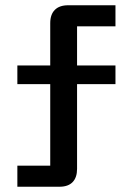

<svg xmlns="http://www.w3.org/2000/svg" viewBox="-20 -710 499 730"><path d="M46 -80H171V-390H46V-461H171V-622Q171 -655 188.5 -672.5Q206 -690 239 -690H419V-610H273V-461H419V-390H273V-68Q273 -35 256 -17.5Q239 0 206 0H46Z"/></svg>

Font: Mozilla Headline BETA
Style: Regular
Weight: 400
Designer: Studio DRAMA
Foundry: Studio DRAMA
Version: Version 0.100